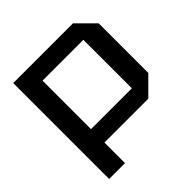

<svg xmlns="http://www.w3.org/2000/svg" viewBox="-185 -846 991 991"><g transform="rotate(-45 311.0 -350.0)"><path d="M172 -248H470V-602H172ZM586 -606V-244L492 -150H172V0H56V-700H492Z"/></g></svg>

Font: Tektur Medium
Style: Regular
Weight: 500
Designer: Adam Jagosz
Foundry: Adam Jagosz
Version: Version 1.005;gftools[0.9.30]